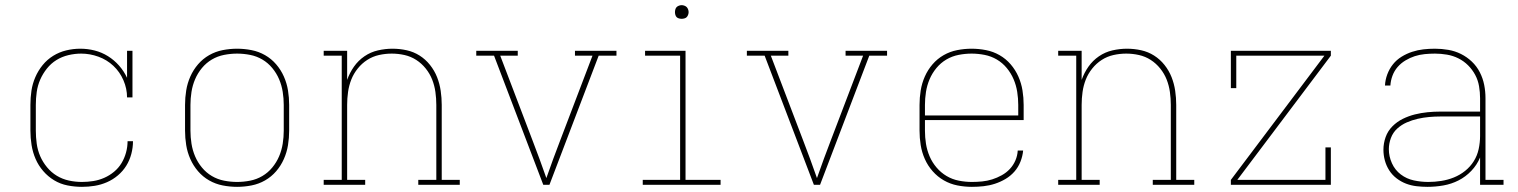

<svg xmlns="http://www.w3.org/2000/svg" viewBox="-20 -717 5890 745"><path d="M298 8Q270 8 242 2.5Q214 -3 190 -17.5Q166 -32 147.5 -53.5Q129 -75 118 -100.5Q107 -126 102.5 -154Q98 -182 98 -210V-310Q98 -338 102 -365Q106 -392 117 -417.5Q128 -443 145.5 -464.5Q163 -486 186.5 -500.5Q210 -515 237 -521.5Q264 -528 292 -528Q320 -528 347.5 -521Q375 -514 399 -499Q423 -484 442 -462.5Q461 -441 473 -415V-520H494V-339H473Q473 -373 459 -405.5Q445 -438 420 -461.5Q395 -485 362 -497Q329 -509 295 -509Q270 -509 245 -503Q220 -497 199 -484Q178 -471 162 -451Q146 -431 136 -408Q126 -385 122.5 -360Q119 -335 119 -310V-210Q119 -185 122.5 -159.5Q126 -134 136 -111Q146 -88 162.5 -68Q179 -48 200.5 -35Q222 -22 247 -16.5Q272 -11 298 -11Q320 -11 342 -14.5Q364 -18 384.5 -27Q405 -36 422.5 -50.5Q440 -65 451.5 -84Q463 -103 469 -125Q475 -147 475 -169H496Q496 -144 489.5 -119.5Q483 -95 470 -74Q457 -53 437.5 -36.5Q418 -20 395 -10Q372 0 347.5 4Q323 8 298 8Z M900 8Q872 8 844 2.5Q816 -3 791.5 -17Q767 -31 748.5 -52.5Q730 -74 718.5 -100Q707 -126 702.5 -154Q698 -182 698 -210V-310Q698 -338 702.5 -366Q707 -394 718.5 -420Q730 -446 748.5 -467.5Q767 -489 791.5 -503Q816 -517 844 -522.5Q872 -528 900 -528Q928 -528 956 -522.5Q984 -517 1008.5 -503Q1033 -489 1051.5 -467.5Q1070 -446 1081.5 -420Q1093 -394 1097.5 -366Q1102 -338 1102 -310V-210Q1102 -182 1097.5 -154Q1093 -126 1081.5 -100Q1070 -74 1051.5 -52.5Q1033 -31 1008.5 -17Q984 -3 956 2.5Q928 8 900 8ZM900 -11Q925 -11 950.5 -16Q976 -21 998 -34Q1020 -47 1036.5 -67Q1053 -87 1063 -110.5Q1073 -134 1077 -159.5Q1081 -185 1081 -210V-310Q1081 -335 1077 -360.5Q1073 -386 1063 -409.5Q1053 -433 1036.5 -453Q1020 -473 998 -486Q976 -499 950.5 -504Q925 -509 900 -509Q875 -509 849.5 -504Q824 -499 802 -486Q780 -473 763.5 -453Q747 -433 737 -409.5Q727 -386 723 -360.5Q719 -335 719 -310V-210Q719 -185 723 -159.5Q727 -134 737 -110.5Q747 -87 763.5 -67Q780 -47 802 -34Q824 -21 849.5 -16Q875 -11 900 -11Z M1236 0V-19H1306V-501H1236V-520H1327V-407Q1337 -435 1353.5 -458.5Q1370 -482 1394 -498.5Q1418 -515 1446.5 -521.5Q1475 -528 1503 -528Q1531 -528 1558 -522Q1585 -516 1608 -501.5Q1631 -487 1648.5 -465Q1666 -443 1676 -417.5Q1686 -392 1690 -364.5Q1694 -337 1694 -310V-19H1764V0H1603V-19H1673V-310Q1673 -335 1669.5 -360Q1666 -385 1657 -408Q1648 -431 1632 -451Q1616 -471 1595 -484.5Q1574 -498 1549.5 -503.5Q1525 -509 1500 -509Q1475 -509 1450.5 -503.5Q1426 -498 1405 -484.5Q1384 -471 1368 -451Q1352 -431 1343 -408Q1334 -385 1330.5 -360Q1327 -335 1327 -310V-19H1397V0Z M2088 0 1897 -501H1828V-520H1989V-501H1921L2046 -173Q2060 -137 2073.5 -100Q2087 -63 2100 -26Q2113 -63 2126.5 -100Q2140 -137 2154 -173L2279 -501H2211V-520H2372V-501H2303L2112 0Z M2474 0V-19H2619V-501H2483V-520H2640V-19H2776V0ZM2625 -644Q2620 -644 2614.5 -645.5Q2609 -647 2605.5 -650.5Q2602 -654 2600.5 -659.5Q2599 -665 2599 -670Q2599 -675 2600.5 -680.5Q2602 -686 2605.5 -689.5Q2609 -693 2614.5 -695Q2620 -697 2625 -697Q2630 -697 2635.5 -695Q2641 -693 2644.5 -689.5Q2648 -686 2650 -680.5Q2652 -675 2652 -670Q2652 -665 2650 -659.5Q2648 -654 2644.5 -650.5Q2641 -647 2635.5 -645.5Q2630 -644 2625 -644Z M3138 0 2947 -501H2878V-520H3039V-501H2971L3096 -173Q3110 -137 3123.5 -100Q3137 -63 3150 -26Q3163 -63 3176.5 -100Q3190 -137 3204 -173L3329 -501H3261V-520H3422V-501H3353L3162 0Z M3751 8Q3723 8 3695 2.5Q3667 -3 3642.5 -17Q3618 -31 3599 -52.5Q3580 -74 3568.5 -100Q3557 -126 3552.5 -154Q3548 -182 3548 -210V-310Q3548 -338 3552.5 -366Q3557 -394 3568.5 -420Q3580 -446 3598.5 -467.5Q3617 -489 3641.5 -503Q3666 -517 3694 -522.5Q3722 -528 3750 -528Q3778 -528 3806 -522.5Q3834 -517 3858.5 -503Q3883 -489 3901.5 -467.5Q3920 -446 3931.5 -420Q3943 -394 3947.5 -366Q3952 -338 3952 -310V-251H3569V-210Q3569 -184 3573 -159Q3577 -134 3587 -110.5Q3597 -87 3614 -67Q3631 -47 3653 -34Q3675 -21 3700.5 -16Q3726 -11 3751 -11Q3771 -11 3791 -13Q3811 -15 3830 -21Q3849 -27 3867 -37Q3885 -47 3898.5 -61.5Q3912 -76 3920 -94.5Q3928 -113 3929 -133H3950Q3948 -111 3939.5 -89.5Q3931 -68 3916 -51Q3901 -34 3881.5 -22.5Q3862 -11 3840.5 -4Q3819 3 3796.5 5.5Q3774 8 3751 8ZM3569 -269H3931V-310Q3931 -335 3927 -360.5Q3923 -386 3913 -409.5Q3903 -433 3886.5 -453Q3870 -473 3848 -486Q3826 -499 3800.5 -504Q3775 -509 3750 -509Q3725 -509 3699.5 -504Q3674 -499 3652 -486Q3630 -473 3613.5 -453Q3597 -433 3587 -409.5Q3577 -386 3573 -360.5Q3569 -335 3569 -310Z M4086 0V-19H4156V-501H4086V-520H4177V-407Q4187 -435 4203.5 -458.5Q4220 -482 4244 -498.5Q4268 -515 4296.5 -521.5Q4325 -528 4353 -528Q4381 -528 4408 -522Q4435 -516 4458 -501.5Q4481 -487 4498.5 -465Q4516 -443 4526 -417.5Q4536 -392 4540 -364.5Q4544 -337 4544 -310V-19H4614V0H4453V-19H4523V-310Q4523 -335 4519.5 -360Q4516 -385 4507 -408Q4498 -431 4482 -451Q4466 -471 4445 -484.5Q4424 -498 4399.5 -503.5Q4375 -509 4350 -509Q4325 -509 4300.5 -503.5Q4276 -498 4255 -484.5Q4234 -471 4218 -451Q4202 -431 4193 -408Q4184 -385 4180.5 -360Q4177 -335 4177 -310V-19H4247V0Z M4756 0V-19L5119 -501H4777V-375H4756V-520H5144V-501L4781 -19H5123V-145H5144V0Z M5519 8Q5498 8 5476.5 5.5Q5455 3 5435.5 -4.5Q5416 -12 5399 -25Q5382 -38 5370.5 -56Q5359 -74 5353.5 -94.5Q5348 -115 5348 -136Q5348 -161 5356.5 -185Q5365 -209 5383 -227Q5401 -245 5423.5 -256Q5446 -267 5470 -273Q5494 -279 5519 -281.5Q5544 -284 5569 -284H5723V-336Q5723 -359 5719 -382.5Q5715 -406 5704 -426.5Q5693 -447 5676.5 -463.5Q5660 -480 5639 -490.5Q5618 -501 5594.5 -505Q5571 -509 5548 -509Q5528 -509 5508 -507Q5488 -505 5469.5 -499Q5451 -493 5433.5 -482.5Q5416 -472 5403 -457Q5390 -442 5383 -423Q5376 -404 5375 -385H5354Q5355 -407 5363 -428.5Q5371 -450 5385 -467.5Q5399 -485 5418.5 -497Q5438 -509 5459.5 -516Q5481 -523 5503 -525.5Q5525 -528 5548 -528Q5574 -528 5600 -523.5Q5626 -519 5649 -507.5Q5672 -496 5691 -478Q5710 -460 5722 -436.5Q5734 -413 5739 -387.5Q5744 -362 5744 -336V-19H5814V0H5723V-106Q5711 -77 5689 -54Q5667 -31 5639.5 -17Q5612 -3 5581 2.5Q5550 8 5519 8ZM5522 -11Q5547 -11 5572.5 -15Q5598 -19 5621.5 -28.5Q5645 -38 5665 -54Q5685 -70 5698.5 -91.5Q5712 -113 5717.5 -138.5Q5723 -164 5723 -189V-265H5569Q5547 -265 5525 -263Q5503 -261 5481 -256Q5459 -251 5438.5 -242Q5418 -233 5401.5 -218Q5385 -203 5377 -181.5Q5369 -160 5369 -138Q5369 -110 5381 -83.5Q5393 -57 5415.5 -40Q5438 -23 5466 -17Q5494 -11 5522 -11Z"/></svg>

Font: Iosevka Etoile Thin
Style: Regular
Weight: 100
Designer: Belleve Invis
Foundry: Belleve Invis
Version: Version 22.1.2; ttfautohint (v1.8.4)